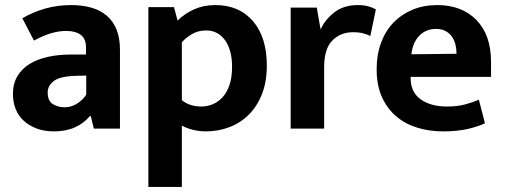

<svg xmlns="http://www.w3.org/2000/svg" viewBox="-20 -507 1990 757"><path d="M68 -435Q111 -460 159 -473.5Q207 -487 261 -487Q304 -487 339.5 -477Q375 -467 400.5 -445.5Q426 -424 439.5 -390.5Q453 -357 453 -310V0H350L338 -49H334Q311 -21 275.5 -5Q240 11 193 11Q154 11 124 -0.5Q94 -12 73 -31.5Q52 -51 41.5 -78Q31 -105 31 -136Q31 -177 48.5 -206.5Q66 -236 97 -255Q128 -274 169.5 -283Q211 -292 259 -292H319V-321Q319 -354 298.5 -369.5Q278 -385 241 -385Q212 -385 181.5 -376Q151 -367 114 -347ZM320 -209 277 -208Q216 -206 192 -187.5Q168 -169 168 -143Q168 -109 188.5 -96.5Q209 -84 235 -84Q261 -84 284.5 -99Q308 -114 320 -134Z M791 11Q765 11 739.5 4.5Q714 -2 697 -12V230H565V-479H666L680 -426Q709 -454 746 -470.5Q783 -487 829 -487Q923 -487 977.5 -423.5Q1032 -360 1032 -248Q1032 -185 1013 -136.5Q994 -88 961 -55Q928 -22 884 -5.5Q840 11 791 11ZM793 -387Q760 -387 735 -371.5Q710 -356 697 -340V-112Q728 -87 774 -87Q796 -87 817.5 -95.5Q839 -104 856.5 -122.5Q874 -141 884.5 -171Q895 -201 895 -244Q895 -275 888.5 -301Q882 -327 869 -346Q856 -365 837 -376Q818 -387 793 -387Z M1126 0V-477H1229L1244 -391Q1261 -429 1298 -458Q1335 -487 1391 -487Q1414 -487 1432 -482Q1450 -477 1462 -470L1440 -365Q1429 -371 1412 -375.5Q1395 -380 1372 -380Q1323 -380 1290.5 -347.5Q1258 -315 1258 -241V0Z M1916 -204H1599V-200Q1599 -143 1639 -115Q1679 -87 1742 -87Q1782 -87 1812.5 -95Q1843 -103 1868 -114L1892 -21Q1865 -8 1824 1.5Q1783 11 1727 11Q1673 11 1625.5 -3.5Q1578 -18 1542.5 -48Q1507 -78 1486 -124Q1465 -170 1465 -234Q1465 -291 1482 -337.5Q1499 -384 1530.5 -417Q1562 -450 1606 -468.5Q1650 -487 1704 -487Q1801 -487 1858.5 -428Q1916 -369 1916 -263ZM1780 -295Q1780 -314 1775.5 -332Q1771 -350 1761 -363.5Q1751 -377 1736 -385Q1721 -393 1699 -393Q1659 -393 1633 -366Q1607 -339 1602 -293Z"/></svg>

Font: Mukta Malar
Style: Bold
Weight: 700
Designer: Aadarsh Rajan, Girish Dalvi, Yashodeep Gholap
Foundry: Ek Type
Version: Version 2.538;PS 1.000;hotconv 16.6.51;makeotf.lib2.5.65220;